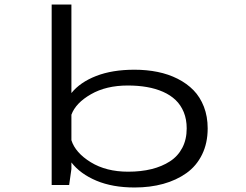

<svg xmlns="http://www.w3.org/2000/svg" viewBox="-20 -820 1090 851"><path d="M209 0V-800H296.5V-407.5Q335 -455.5 406.2 -483.2Q477.5 -511 576 -511Q630.5 -511 678.5 -501.2Q726.5 -491.5 767.5 -470.8Q808.5 -450 837.8 -420Q867 -390 883.8 -346.8Q900.5 -303.5 900.5 -251Q900.5 -185.5 875.5 -134.8Q850.5 -84 806 -52.5Q761.5 -21 703.5 -5Q645.5 11 576.5 11Q479 11 407.5 -19Q336 -49 296.5 -100V-71L286.5 0ZM546.5 -441Q450.5 -441 383 -402.2Q315.5 -363.5 296.5 -311.5V-198.5Q314 -143 382.2 -101Q450.5 -59 548 -59Q605 -59 651.5 -70.5Q698 -82 733.2 -104.8Q768.5 -127.5 788 -164.8Q807.5 -202 807.5 -251Q807.5 -291 794.5 -322.8Q781.5 -354.5 758.5 -376.5Q735.5 -398.5 702.8 -413Q670 -427.5 631 -434.2Q592 -441 546.5 -441Z"/></svg>

Font: League Mono Extended Light
Style: Regular
Weight: 300
Width: 9
Designer: Tyler Finck
Foundry: The League of Moveable Type / Tyler Finck
Version: Version 2.210